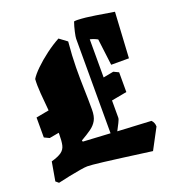

<svg xmlns="http://www.w3.org/2000/svg" viewBox="-120 -717 741 823"><g transform="rotate(-20 250.5 -305.5)"><path d="M257 -552Q251 -487 250.5 -435.5Q250 -384 251.5 -338Q253 -292 253 -243Q253 -212 243 -194Q233 -176 214 -162.5Q195 -149 167 -133L169 -127L293 -120V-551Q293 -559 298 -581.5Q303 -604 310 -624Q314 -625 318.5 -625Q323 -625 327 -625Q360 -624 406 -616.5Q452 -609 489 -603L477 -395H396L381 -516Q374 -520 365 -523.5Q356 -527 347 -529V-355L394 -364L417 -353V-263L347 -250V-171Q347 -165 339.5 -150Q332 -135 323 -118L476 -110Q488 -98 488 -80L438 14Q356 3 304 -4Q252 -11 221.5 -14.5Q191 -18 175.5 -19.5Q160 -21 151 -21Q140 -21 116.5 -17Q93 -13 65.5 -7.5Q38 -2 13 4L0 -7L15 -93Q47 -102 62 -113Q77 -124 81 -142.5Q85 -161 85 -191Q85 -195 85 -198L41 -190L18 -201V-292L77 -303Q73 -344 70 -383Q67 -422 69 -449Q79 -466 103.5 -490Q128 -514 160 -538Q192 -562 222 -578Z"/></g></svg>

Font: Grenze Gotisch Black
Style: Regular
Weight: 900
Designer: Renata Polastri
Foundry: Omnibus-Type
Version: Version 1.001